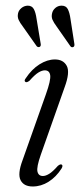

<svg xmlns="http://www.w3.org/2000/svg" viewBox="-20 -668 304 696"><path d="M135.5 -30Q145.5 -30 158.2 -37.8Q171 -45.5 189.5 -66.5Q198.5 -74 203.5 -71.5Q209.5 -68 203 -57Q183.5 -26.5 156.2 -9.2Q129 8 98.5 8Q66.5 8 54.8 -14.5Q43 -37 61.5 -86.5L146.5 -326.5Q164.5 -377 162 -395Q159.5 -413 142.5 -413Q132 -413 119 -405Q106 -397 87 -375.5Q78 -368.5 73 -370.5Q65.5 -374.5 73.5 -384.5Q95 -417 123.2 -434.8Q151.5 -452.5 179 -452.5Q209.5 -452.5 222 -429.2Q234.5 -406 214 -351L128 -107.5Q112 -62 115.8 -46Q119.5 -30 135.5 -30ZM235.5 -599.5 249.5 -509.5Q251 -501 246.5 -498Q240.5 -494.5 235.5 -500L184.5 -573Q175.5 -585 170.5 -596Q165.5 -607 169 -620.5Q171.5 -631.5 181 -639.5Q190.5 -647.5 203.5 -647.5Q219.5 -647.5 226 -634.5Q232.5 -621.5 235.5 -599.5ZM112.5 -600 127.5 -509.5Q129 -501.5 124.5 -498.5Q118.5 -495 113 -500.5L62 -573Q53 -584.5 47.8 -595.5Q42.5 -606.5 45.5 -620Q48 -631 57.8 -639Q67.5 -647 80.5 -647.5Q96 -647.5 102.8 -634.8Q109.5 -622 112.5 -600Z"/></svg>

Font: Fraunces 72pt S000 Light
Style: Italic
Weight: 300
Italic angle: -16°
Version: Version 1.000; ttfautohint (v1.8.3)